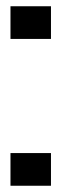

<svg xmlns="http://www.w3.org/2000/svg" viewBox="-20 -594 201 614"><path d="M13.5 -104.5V0H143V-104.5ZM13.5 -574V-469.5H143V-574Z"/></svg>

Font: Anybody UltraCondensed
Style: Bold
Weight: 700
Width: 1
Version: Version 1.113;gftools[0.9.25]